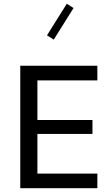

<svg xmlns="http://www.w3.org/2000/svg" viewBox="-20 -985 559 1005"><path d="M489.6 -76.4H175.8V-284.1H464V-356.9H175.8V-564H489.6V-641H86.1V0H489.6ZM329.6 -965.4 226 -800 261.3 -777.5 364.9 -942.9Z"/></svg>

Font: Estedad-VF-FD Black
Style: Regular
Weight: 900
Designer: Amin Abedi
Version: Version 4.000